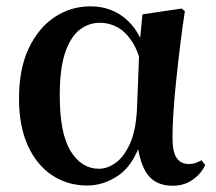

<svg xmlns="http://www.w3.org/2000/svg" viewBox="-20 -572 685 608"><path d="M256.3 15.5Q193.6 15.5 144.7 -17.2Q95.7 -49.9 68 -111.3Q40.2 -172.8 40.2 -259.4Q40.2 -354.6 71.3 -419.6Q102.3 -484.6 153.6 -518.3Q204.8 -551.9 266.1 -551.9Q335.7 -551.9 383.5 -507.5Q431.3 -463.2 446 -381.8H452.5L431.2 -353.7Q419.2 -407.4 398.7 -439.4Q378.2 -471.4 352 -485.7Q325.8 -499.9 296.4 -499.9Q261.7 -499.9 232.8 -478.2Q204 -456.5 186.6 -406.1Q169.2 -355.7 169.2 -269.8Q169.2 -149.6 203.6 -93.6Q238.1 -37.6 293.5 -37.6Q320.2 -37.6 346.6 -56.6Q372.9 -75.6 391.7 -117.3Q410.5 -159.1 413.8 -227.4L421.6 -428L431.1 -526.6L555.4 -545L565.4 -536.5Q556.9 -481.4 550.1 -424.9Q543.2 -368.4 537.7 -315.4Q532.2 -262.4 529.2 -216.4Q526.2 -170.4 526.2 -135.4Q526.2 -91.4 539.2 -72.1Q552.2 -52.7 577.7 -52.7Q590.9 -52.7 600.2 -56.3Q609.5 -60 618 -64.5L629.7 -49.4Q617 -21.7 590 -2.7Q563 16.2 526.5 16.2Q475.9 16.2 449.1 -17.1Q422.3 -50.5 413.4 -127.3L428.4 -128.7Q402.2 -48.4 355 -16.4Q307.8 15.5 256.3 15.5Z"/></svg>

Font: Early Summer Mincho VF
Style: Regular
Weight: 250
Designer: GuiWonder
Version: Version 1.002